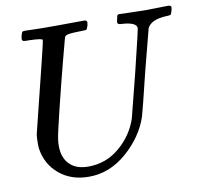

<svg xmlns="http://www.w3.org/2000/svg" viewBox="-79 -767 924 874"><g transform="rotate(-10 383.5 -330.5)"><path d="M152 -140Q152 -85 182.5 -54.5Q213 -24 269 -24Q351 -24 413.5 -77Q476 -130 501 -205L552 -406Q599 -598 599 -606Q599 -632 535 -637Q514 -637 512 -644Q510 -647 513 -660Q514 -663 515 -667Q516 -671 516 -673Q516 -675 517 -677Q518 -679 519 -680Q520 -681 521 -682Q522 -683 524 -683Q526 -683 529 -683Q544 -683 581 -681.5Q618 -680 645 -680Q671 -680 705 -681Q739 -682 752 -682Q767 -682 767 -672Q767 -668 763.5 -655.5Q760 -643 759 -642Q756 -637 737 -637Q666 -634 648 -597Q646 -592 598 -404Q557 -235 548 -205Q518 -116 439 -47Q360 22 263 22Q182 22 127 -24Q72 -70 61 -144Q60 -150 60 -167Q60 -190 62 -208Q64 -217 89.5 -319.5Q115 -422 139.5 -521Q164 -620 164 -628Q164 -635 107 -637Q83 -637 78 -638Q73 -639 71 -644Q69 -647 72 -662Q76 -679 81 -682Q83 -683 98 -683Q139 -681 234 -681Q258 -681 300.5 -681.5Q343 -682 362 -682Q375 -682 377 -676Q379 -673 376 -658Q371 -641 366 -638H361Q356 -638 348.5 -637.5Q341 -637 334 -637Q281 -636 273 -630Q269 -628 266 -623Q265 -621 238 -517.5Q211 -414 183.5 -301.5Q156 -189 154 -169Q152 -155 152 -140Z"/></g></svg>

Font: MathJax_Math
Style: Regular
Weight: 400
Version: Version 1.1